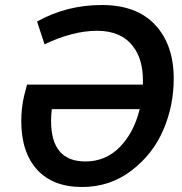

<svg xmlns="http://www.w3.org/2000/svg" viewBox="-20 -737 728 767"><path d="M308 10Q419 10 504.5 -55Q590 -120 632 -217Q674 -314 674 -423Q674 -558 600 -637.5Q526 -717 387 -717Q246 -717 128 -651L158 -560Q271 -614 368 -614Q464 -614 511 -552Q551 -502 551 -414V-399H88Q86 -393 77 -357Q65 -308 65 -253Q65 -129 128 -59.5Q191 10 308 10ZM321 -92Q184 -92 184 -254Q184 -277 187 -301H538Q515 -207 458.5 -149.5Q402 -92 321 -92Z"/></svg>

Font: Brisa Sans Medium
Style: Italic
Weight: 600
Italic angle: -8°
Designer: Dalton Maag Ltd
Foundry: Dalton Maag Ltd
Version: Version 1.101;July 10, 2019;FontCreator 11.5.0.2425 64-bit